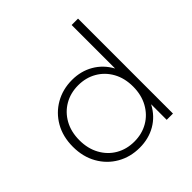

<svg xmlns="http://www.w3.org/2000/svg" viewBox="-193 -900 1061 1061"><g transform="rotate(-45 337.5 -369.0)"><path d="M307 4Q234 4 175.5 -29.5Q117 -63 83 -123Q49 -183 49 -261Q49 -340 83 -399.5Q117 -459 175.5 -492.5Q234 -526 307 -526Q376 -526 431.5 -494Q487 -462 519.5 -403Q552 -344 552 -261Q552 -180 520 -120Q488 -60 432.5 -28Q377 4 307 4ZM310 -41Q370 -41 417.5 -68.5Q465 -96 492.5 -146Q520 -196 520 -261Q520 -327 492.5 -376.5Q465 -426 417.5 -453.5Q370 -481 310 -481Q250 -481 202.5 -453.5Q155 -426 127.5 -376.5Q100 -327 100 -261Q100 -196 127.5 -146Q155 -96 202.5 -68.5Q250 -41 310 -41ZM521 0V-171L530 -262L520 -353V-742H570V0Z"/></g></svg>

Font: MOST Montserrat Light
Style: Regular
Weight: 300
Designer: Julieta Ulanovsky
Foundry: Julieta Ulanovsky
Version: Version 8.000;March 11, 2024;FontCreator 15.0.0.2926 64-bit